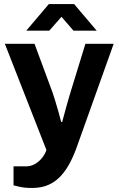

<svg xmlns="http://www.w3.org/2000/svg" viewBox="-20 -743 587 951"><path d="M140 188Q103 188 78.5 182.5Q54 177 47 175V81H108Q133 81 153 69.5Q173 58 188 39.5Q203 21 210 0L4 -526H151L241 -283Q247 -266 254.5 -240.5Q262 -215 270 -187.5Q278 -160 283 -139H288Q292 -153 297 -172Q302 -191 307.5 -211Q313 -231 318.5 -249.5Q324 -268 328 -282L403 -526H543L364 -25Q349 19 329.5 57.5Q310 96 284 125.5Q258 155 222.5 171.5Q187 188 140 188ZM110 -591 222 -723H347L459 -591H344L256 -693L313 -692L224 -591Z"/></svg>

Font: Archivo SemiBold
Style: Bold
Weight: 700
Version: Version 2.001